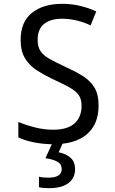

<svg xmlns="http://www.w3.org/2000/svg" viewBox="-20 -745 603 1005"><path d="M258 10Q207 10 157 0Q107 -10 76 -26V-107Q113 -91 161.5 -78.5Q210 -66 259 -66Q334 -66 370.5 -99.5Q407 -133 407 -191Q407 -226 392 -247.5Q377 -269 343.5 -287.5Q310 -306 254 -332Q212 -352 174 -376Q136 -400 112 -438Q88 -476 88 -536Q88 -630 147 -677.5Q206 -725 306 -725Q355 -725 400.5 -714Q446 -703 484 -685L454 -612Q422 -628 382.5 -637.5Q343 -647 305 -647Q245 -647 211 -620Q177 -593 177 -536Q177 -500 192 -477.5Q207 -455 238 -437.5Q269 -420 316 -398Q369 -374 409.5 -349.5Q450 -325 473 -289Q496 -253 496 -192Q496 -95 435 -42.5Q374 10 258 10ZM235 240Q203 240 184 235V180Q204 185 233 185Q303 185 303 140Q303 114 280.5 101.5Q258 89 218 83L257 -3H312L287 52Q326 60 349.5 81Q373 102 373 141Q373 187 338 213.5Q303 240 235 240Z"/></svg>

Font: Noto Sans Mono SemiCondensed
Style: Regular
Weight: 400
Width: 4
Designer: Monotype Design Team
Foundry: Monotype Imaging Inc.
Version: Version 2.014